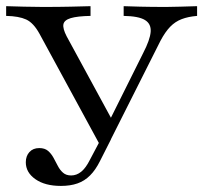

<svg xmlns="http://www.w3.org/2000/svg" viewBox="-28 -591 659 622"><path d="M305.6 -103.2 100 -481.5Q80.6 -516.9 56.9 -527.8Q33.1 -538.7 -8.1 -539.5V-571Q19.4 -570.2 49.6 -569.4Q79.8 -568.5 110.5 -568.5Q162.9 -568.5 201.2 -569.4Q239.5 -570.2 265.3 -571V-539.5Q222.6 -538.7 201.2 -532.3Q179.8 -525.8 177.4 -512.1Q175 -498.4 187.9 -473.4L342.7 -188.7L315.3 -177.4L435.5 -418.5Q458.1 -462.1 460.1 -487.9Q462.1 -513.7 441.5 -526.2Q421 -538.7 372.6 -539.5V-571Q390.3 -570.2 426.2 -569.4Q462.1 -568.5 510.5 -568.5Q533.9 -568.5 556 -569.4Q578.2 -570.2 610.5 -571V-539.5Q581.5 -537.1 560.5 -529Q539.5 -521 523.4 -504.4Q507.3 -487.9 491.9 -458.9L312.9 -103.2ZM169.4 11.3Q117.7 11.3 86.7 -10.5Q55.6 -32.3 55.6 -65.3Q55.6 -85.5 67.3 -98.4Q79 -111.3 99.2 -111.3Q116.9 -111.3 127.4 -102.4Q137.9 -93.5 145.2 -80.2Q152.4 -66.9 159.3 -53.6Q166.1 -40.3 176.2 -31.5Q186.3 -22.6 202.4 -22.6Q220.2 -22.6 235.1 -34.7Q250 -46.8 262.9 -72.6L307.3 -156.5L331.5 -139.5L296 -69.4Q281.5 -40.3 263.7 -22.6Q246 -4.8 223 3.2Q200 11.3 169.4 11.3Z"/></svg>

Font: Playfair 12pt Light
Style: Regular
Weight: 300
Designer: Claus Eggers Sørensen
Foundry: Claus Eggers Sørensen
Version: Version 2.000;gftools[0.9.28]